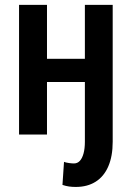

<svg xmlns="http://www.w3.org/2000/svg" viewBox="-20 -548 538 782"><path d="M57.6 -528.3H171.4V-308.6H325.7V-528.3H439V29.3Q439 88.4 421.1 129.6Q403.3 170.9 369.6 192.1Q335.9 213.4 288.6 213.4Q274.4 213.4 261.7 211.7Q249 210 234.4 205.1L240.7 111.3Q248.5 114.3 260.7 116Q272.9 117.7 281.2 117.7Q295.4 117.7 305.2 107.2Q314.9 96.7 320.3 76.9Q325.7 57.1 325.7 29.3V-213.9H171.4V0H57.6Z"/></svg>

Font: Roboto Condensed Medium
Style: Regular
Weight: 500
Designer: Christian Robertson
Foundry: Google
Version: Version 3.0